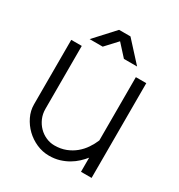

<svg xmlns="http://www.w3.org/2000/svg" viewBox="-155 -741 801 857"><g transform="rotate(30 245.5 -312.5)"><path d="M240.7 -591.8 185.5 -532.2H118.2L211.4 -633.8H270L362.8 -532.2H294.9ZM435.5 0H380.9V-72.8Q369.1 -58.1 353.5 -43.5Q337.9 -28.8 317.9 -17.1Q297.9 -5.4 273.7 2Q249.5 9.3 220.7 9.3Q187 9.3 156 -4.4Q125 -18.1 101.3 -41Q77.6 -64 63.2 -93.8Q48.8 -123.5 48.8 -155.8V-488.3H103V-163.6Q103 -138.2 112.5 -116Q122.1 -93.8 138.2 -77.4Q154.3 -61 175.3 -51.8Q196.3 -42.5 218.8 -42.5Q251 -42.5 277.1 -52.7Q303.2 -63 323.2 -79.6Q343.3 -96.2 357.9 -117.9Q372.6 -139.6 381.8 -162.1V-488.3H435.5Z"/></g></svg>

Font: SaysetthaMai
Style: Regular
Weight: 400
Designer: John M. Durdin
Foundry: Lao Script for Windows
Version: Version 1.101